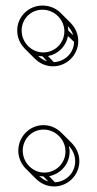

<svg xmlns="http://www.w3.org/2000/svg" viewBox="-20 -578 348 692"><path d="M46 -35C46 -9 57 14 74 31L109 66C126 83 149 94 175 94C225 94 266 53 266 3C266 -23 255 -46 238 -63L202 -99C185 -116 162 -127 137 -127C86 -127 46 -85 46 -35ZM42 -468C42 -442 53 -419 70 -402L105 -367C122 -350 145 -339 171 -339C221 -339 262 -380 262 -430C262 -456 251 -479 234 -496L199 -531C182 -548 159 -558 133 -558C83 -558 42 -518 42 -468ZM247 -427C246 -387 214 -356 174 -354L153 -376C190 -383 218 -411 225 -448ZM244 -451 226 -468C226 -474 225 -479 224 -484C233 -475 240 -464 244 -451ZM150 -357C137 -361 126 -368 117 -377C122 -376 127 -375 133 -375ZM154 76C141 72 130 65 121 56C126 57 131 58 137 58ZM178 79 157 57C199 49 231 13 231 -32C231 -39 229 -46 228 -52C242 -38 251 -18 251 3C251 44 219 77 178 79ZM216 -32C216 10 182 44 140 44C97 44 62 8 62 -35C62 -77 95 -111 137 -111C180 -111 216 -75 216 -32ZM212 -465C212 -423 178 -389 136 -389C93 -389 58 -425 58 -468C58 -510 91 -543 133 -543C176 -543 212 -508 212 -465Z"/></svg>

Font: Blanket
Style: Ugh
Weight: 900
Foundry: Cannot Into Space Fonts
Version: Version 0.9